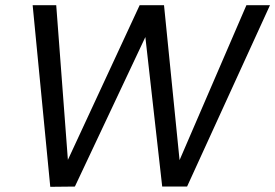

<svg xmlns="http://www.w3.org/2000/svg" viewBox="-20 -720 1062 741"><path d="M174 1 106 -700H197L242 -103L519 -700H613L673 -102L931 -700H1022L702 0H606L541 -577L269 0Z"/></svg>

Font: DM Sans 17pt
Style: Italic
Weight: 400
Italic angle: -10°
Version: Version 4.004;gftools[0.9.30]